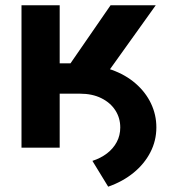

<svg xmlns="http://www.w3.org/2000/svg" viewBox="-20 -566 662 736"><path d="M134.5 -206.9V-317.8H286.8Q353.6 -317.8 407.5 -298.6Q461.4 -279.5 499.9 -245.9Q538.4 -212.4 558.9 -169.2Q579.4 -126 579.4 -77.9Q579.4 -26.7 556.4 17.8Q533.4 62.4 492 96.2Q450.5 130.1 394.7 149.6L334.2 50.7Q366.1 40.4 390.1 22.1Q414.1 3.7 427.5 -21.5Q441 -46.7 441 -77.4Q441 -113.9 422.1 -143.1Q403.2 -172.4 368.5 -189.6Q333.8 -206.9 286.8 -206.9ZM62.4 0V-545.9H208.8V-323.3H250.3L403.9 -545.9H577.1L334.6 -206.9H208.8V0Z"/></svg>

Font: Adwaita Sans
Style: Regular
Weight: 400
Designer: Rasmus Andersson
Foundry: rsms
Version: Version 4.001;git-9221beed3